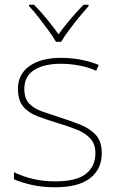

<svg xmlns="http://www.w3.org/2000/svg" viewBox="-20 -783 498 813"><path d="M411 -134Q411 -67 361.5 -28.5Q312 10 213 10Q158 10 113 -0.5Q68 -11 39 -24V-54Q119 -15 213 -15Q304 -15 344 -47Q384 -79 384 -134Q384 -173 362.5 -196.5Q341 -220 304.5 -234.5Q268 -249 224 -262Q178 -276 139.5 -290.5Q101 -305 78.5 -331.5Q56 -358 56 -407Q56 -469 105 -503.5Q154 -538 238 -538Q285 -538 326 -529.5Q367 -521 398 -508L387 -483Q359 -497 318.5 -505Q278 -513 238 -513Q166 -513 124.5 -486.5Q83 -460 83 -407Q83 -366 103.5 -344.5Q124 -323 158.5 -311Q193 -299 233 -286Q277 -272 318 -256Q359 -240 385 -212.5Q411 -185 411 -134ZM217 -606Q205 -627 185 -654.5Q165 -682 143.5 -709.5Q122 -737 103 -757V-763H124Q152 -735 179.5 -701Q207 -667 228 -638Q249 -667 277.5 -701Q306 -735 334 -763H355V-757Q337 -737 314.5 -709.5Q292 -682 271.5 -654.5Q251 -627 239 -606Z"/></svg>

Font: Noto Sans Bengali UI Thin
Style: Regular
Weight: 100
Designer: Jelle Bosma - Monotype Design Team
Foundry: Monotype Imaging Inc.
Version: Version 2.003; ttfautohint (v1.8.4.7-5d5b)